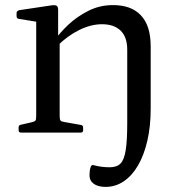

<svg xmlns="http://www.w3.org/2000/svg" viewBox="-20 -520 696 753"><path d="M479 -325Q479 -375 453 -400Q427 -425 380 -425Q337 -425 291 -402.5Q245 -380 205 -340L196 -364Q215 -392 248.5 -423.5Q282 -455 326.5 -477.5Q371 -500 423 -500Q458 -500 485 -490.5Q512 -481 531.5 -461Q551 -441 561 -410.5Q571 -380 571 -337V-186H479ZM122 0V-316H214V0ZM394 213Q365 213 348 201Q331 189 331 167Q331 158 332 150.5Q333 143 336 134Q339 125 348 128Q363 132 378.5 134Q394 136 410 136Q438 136 452.5 121.5Q467 107 473 69Q479 31 479 -37V-238H571V-94Q571 -25 558 31.5Q545 88 521.5 128.5Q498 169 465.5 191Q433 213 394 213ZM62 0Q53 0 53 -10V-20Q53 -30 63 -31L102 -40Q116 -43 119 -47Q122 -51 122 -65V-180H214V-64Q214 -51 217.5 -47Q221 -43 235 -41L297 -30Q306 -29 306 -19V-9Q306 0 296 0ZM122 -316V-462L140 -432L54 -446Q45 -447 45 -457V-469Q45 -477 55 -480L182 -499Q196 -501 202 -497.5Q208 -494 208 -481V-382L214 -365V-316Z"/></svg>

Font: Hahmlet
Style: Regular
Weight: 400
Designer: Minjoo Ham & Mark Frömberg
Foundry: hypertype
Version: Version 1.002